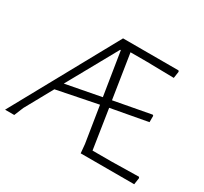

<svg xmlns="http://www.w3.org/2000/svg" viewBox="-147 -827 1080 1016"><g transform="rotate(30 392.5 -319.5)"><path d="M447 0 442 -54 407 -274 157 -224 64 -56 41 0H-15L337 -639H676L680 -633L674 -592L510 -595H408L450 -326L675 -368L680 -364V-325L457 -284L494 -44H612L776 -47L780 -41L774 0ZM354 -579 185 -275 400 -316 358 -579Z"/></g></svg>

Font: t
Style: Regular
Weight: 300
Designer: Juan Pablo del Peral
Foundry: Huerta Tipografica
Version: Version 2.004; ttfautohint (v1.8.1)